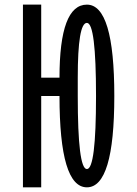

<svg xmlns="http://www.w3.org/2000/svg" viewBox="-20 -801 587 821"><path d="M78.1 0V-781.2H156.2V-468.8H234.4Q234.4 -781.2 351.6 -781.2Q468.8 -781.2 468.8 -390.6Q468.8 0 351.6 0Q234.4 0 234.4 -390.6H156.2V0ZM312.5 -390.6Q312.5 -78.1 351.6 -78.1Q390.6 -78.1 390.6 -390.6Q390.6 -703.1 351.6 -703.1Q312.5 -703.1 312.5 -468.8Z"/></svg>

Font: Luculent
Style: Regular
Weight: 400
Monospace: yes
Designer: Andrew Kensler
Version: Version 1.0.0-845fa02f9341